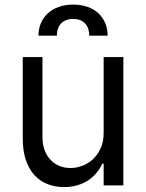

<svg xmlns="http://www.w3.org/2000/svg" viewBox="-20 -788 621 816"><path d="M420.5 -545.5H504.3V0H420.5V-92.3H414.8Q405.2 -71.7 390.3 -53.4Q375.4 -35.2 355.1 -21.8Q334.9 -8.5 309.3 -0.7Q283.7 7.1 252.8 7.1Q214.5 7.1 182.2 -5.5Q149.9 -18.1 126.4 -43.7Q103 -69.2 89.8 -108Q76.7 -146.7 76.7 -198.9V-545.5H160.5V-204.5Q160.5 -174.7 169.4 -150.6Q178.3 -126.4 194.1 -109.4Q209.9 -92.3 231.9 -83.1Q253.9 -73.9 279.8 -73.9Q303.3 -73.9 328.1 -82.7Q353 -91.6 373.6 -110.1Q394.2 -128.6 407.3 -156.6Q420.5 -184.7 420.5 -223ZM143.5 -636.4Q143.5 -665.1 153.8 -689.5Q164.1 -713.8 183.2 -731.4Q202.4 -748.9 229.8 -758.7Q257.1 -768.5 291.2 -768.5Q325.3 -768.5 352.5 -758.7Q379.6 -748.9 398.4 -731.4Q417.3 -713.8 427.4 -689.5Q437.5 -665.1 437.5 -636.4H359.4Q359.4 -650.9 355.5 -663.7Q351.6 -676.5 343.4 -686.3Q335.2 -696 322.3 -701.7Q309.3 -707.4 291.2 -707.4Q272 -707.4 258.7 -701.5Q245.4 -695.7 237.2 -685.7Q229 -675.8 225.3 -663Q221.6 -650.2 221.6 -636.4Z"/></svg>

Font: Fast_Sans
Style: Regular
Weight: 400
Designer: Rasmus Andersson
Foundry: rsms
Version: Version 3.018;git-588b23468